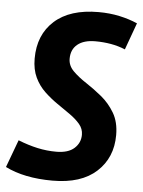

<svg xmlns="http://www.w3.org/2000/svg" viewBox="-76 -752 598 804"><g transform="rotate(5 223.0 -350.0)"><path d="M470 -677 429 -564Q400 -576 368.5 -581.5Q337 -587 303 -587Q255 -587 228.5 -565.5Q202 -544 202 -505Q202 -476 224.5 -453.5Q247 -431 280 -409.5Q313 -388 346 -361Q379 -334 401.5 -296Q424 -258 424 -203Q424 -108 359.5 -49Q295 10 175 10Q56 10 -24 -30L19 -146Q62 -129 101 -120.5Q140 -112 180 -112Q230 -112 255.5 -135Q281 -158 281 -192Q281 -217 264.5 -236.5Q248 -256 222.5 -274Q197 -292 168.5 -311.5Q140 -331 114 -355.5Q88 -380 72 -413.5Q56 -447 56 -493Q56 -593 121 -651.5Q186 -710 306 -710Q353 -710 394.5 -701Q436 -692 470 -677Z"/></g></svg>

Font: Georama SemiCondensed
Style: Bold Italic
Weight: 700
Width: 4
Italic angle: -9°
Designer: Jean-Baptiste Levee
Foundry: Production Type
Version: Version 1.000